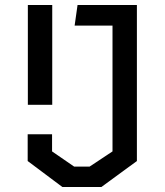

<svg xmlns="http://www.w3.org/2000/svg" viewBox="-20 -750 660 770"><path d="M91.7 -730H189.5V-329.7H91.7ZM91 -104.2V-211.5H188.8V-142.8L277.5 -81.8H339.2L431.2 -142.8V-730H529V-104.2L386.5 0H230.2ZM291 -730H489.8V-647.3H279.3Z"/></svg>

Font: Monaspace Krypton Var ExLight
Style: Regular
Weight: 200
Designer: Riley Cran and the Lettermatic Team
Version: Version 1.200 (Monaspace Krypton Var)